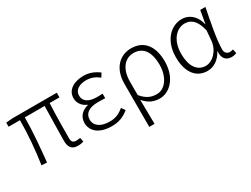

<svg xmlns="http://www.w3.org/2000/svg" viewBox="-59 -1102 2428 1856"><g transform="rotate(-30 1155.0 -174.0)"><path d="M519 13C545 13 564 8 581 3L572 -43C550 -40 537 -38 528 -38C493 -38 477 -54 477 -92C477 -155 478 -348 485 -482H595V-534H102L27 -528V-482H154C154 -326 139 -154 116 0L176 3C191 -150 208 -322 208 -482H429C427 -352 422 -164 422 -98C422 -22 451 13 519 13Z M894 13C972 13 1025 -6 1087 -55L1059 -97C1005 -52 960 -36 901 -36C801 -36 740 -79 740 -149C740 -217 792 -256 894 -256C920 -256 943 -256 974 -254V-305C947 -303 931 -303 911 -303C809 -303 767 -345 767 -402C767 -466 827 -497 900 -497C953 -497 997 -479 1041 -445L1067 -487C1019 -523 964 -547 900 -547C795 -547 708 -500 708 -407C708 -354 739 -307 794 -285V-280C734 -265 680 -223 680 -145C680 -50 764 13 894 13Z M1204 199H1263C1262 96 1261 32 1259 -71C1312 -8 1369 13 1432 13C1543 13 1651 -93 1651 -275C1651 -441 1576 -547 1430 -547C1308 -547 1204 -458 1204 -281ZM1427 -38C1374 -38 1319 -52 1261 -123V-271C1261 -426 1340 -496 1427 -496C1543 -496 1591 -403 1591 -274C1591 -132 1517 -38 1427 -38Z M1964 13C2036 13 2096 -27 2139 -104H2142C2133 -26 2174 13 2232 13C2258 13 2276 7 2289 1L2279 -45C2268 -41 2254 -38 2241 -38C2212 -38 2188 -60 2188 -95C2188 -200 2224 -385 2254 -534H2196L2171 -392H2168C2140 -505 2065 -547 1996 -547C1873 -547 1763 -440 1763 -254C1763 -78 1846 13 1964 13ZM1974 -38C1879 -38 1824 -121 1824 -255C1824 -411 1908 -496 1999 -496C2051 -496 2118 -472 2150 -331L2141 -226C2134 -123 2054 -38 1974 -38Z"/></g></svg>

Font: Noto Sans KR Light
Style: Regular
Weight: 300
Designer: Ryoko NISHIZUKA 西塚涼子 (kana, bopomofo & ideographs); Paul D. Hunt (Latin, Greek & Cyrillic); Sandoll Communications 산돌커뮤니
Foundry: Adobe
Version: Version 2.004;hotconv 1.0.118;makeotfexe 2.5.65603